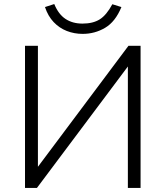

<svg xmlns="http://www.w3.org/2000/svg" viewBox="-20 -932 821 952"><path d="M104 0V-705H168V-93H159L617 -705H677V0H614V-613H622L163 0ZM390 -764Q348 -764 311 -778.5Q274 -793 246 -822.5Q218 -852 203 -897L249 -912Q270 -861 305 -838Q340 -815 389 -815Q441 -815 474.5 -836Q508 -857 537 -911L582 -897Q552 -824 501 -794Q450 -764 390 -764Z"/></svg>

Font: Nunito Sans 9pt Light
Style: Regular
Weight: 300
Version: Version 3.101;gftools[0.9.27]